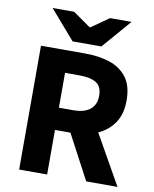

<svg xmlns="http://www.w3.org/2000/svg" viewBox="-93 -925 798 995"><g transform="rotate(10 306.5 -427.5)"><path d="M77 0V-651.7H311.6Q380.8 -651.7 437.8 -633.4Q494.9 -615.2 529.1 -570.8Q563.2 -526.3 563.2 -448.9Q563.2 -374.5 529.1 -327.1Q494.9 -279.6 437.8 -257Q380.8 -234.4 311.6 -234.4H224.2V0ZM224.2 -351.5H299.6Q357.8 -351.5 388.4 -376.1Q418.9 -400.8 418.9 -448.9Q418.9 -497.3 388.4 -516.1Q357.8 -534.9 299.6 -534.9H224.2ZM429.8 0 284.8 -273.3 386.6 -367.8 594.5 0ZM234.4 -702.2 102.4 -854.7H215.7L308.2 -789.7H312.2L404.6 -854.7H517.9L385.9 -702.2Z"/></g></svg>

Font: Mada
Style: Regular
Weight: 400
Designer: Khaled Hosny
Version: Version 1.5